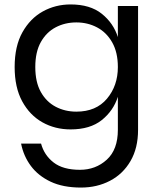

<svg xmlns="http://www.w3.org/2000/svg" viewBox="-20 -576 714 865"><path d="M345 269Q264 269 208 242.5Q152 216 119 171.5Q86 127 75 71H165Q179 123 221.5 156Q264 189 340 189Q411 189 461 143.5Q511 98 511 9V-140Q491 -77 438.5 -35Q386 7 298 7Q228 7 171 -25Q114 -57 80 -119.5Q46 -182 46 -274Q46 -368 81 -430.5Q116 -493 173 -524.5Q230 -556 298 -556Q386 -556 438.5 -514Q491 -472 511 -409V-549H602V9Q602 91 568 149.5Q534 208 475.5 238.5Q417 269 345 269ZM324 -73Q413 -73 462 -131.5Q511 -190 511 -274Q511 -340 485.5 -385Q460 -430 417.5 -452.5Q375 -475 324 -475Q273 -475 231 -453Q189 -431 164 -386.5Q139 -342 139 -274Q139 -206 164 -161.5Q189 -117 231 -95Q273 -73 324 -73Z"/></svg>

Font: Ulagadi Sans
Style: Regular
Weight: 400
Designer: Ninad Kale (Devanagari), Jonny Pinhorn (Latin)
Foundry: Indian Type Foundry
Version: Version 3.01;March 29, 2020;FontCreator 12.0.0.2522 64-bit; 